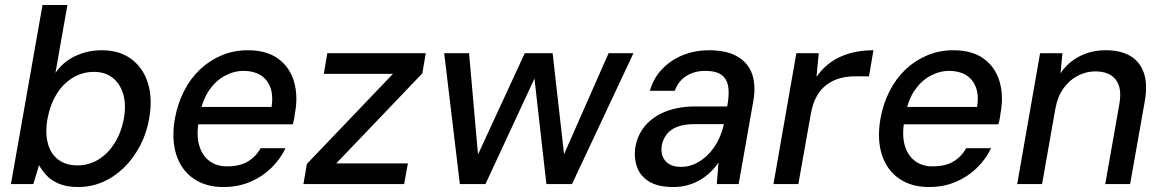

<svg xmlns="http://www.w3.org/2000/svg" viewBox="-20 -740 4679 772"><path d="M294 12Q248 12 216.5 -1.5Q185 -15 166.5 -35.5Q148 -56 137 -76L114 0H24L151 -720H251L203 -447Q235 -493 284.5 -515.5Q334 -538 389 -538Q460 -538 507.5 -503Q555 -468 574.5 -406.5Q594 -345 580 -265Q570 -205 543.5 -154.5Q517 -104 479 -66.5Q441 -29 394 -8.5Q347 12 294 12ZM292 -75Q336 -75 374 -97.5Q412 -120 439.5 -162.5Q467 -205 478 -263Q488 -321 475 -363Q462 -405 432 -428Q402 -451 358 -451Q312 -451 273.5 -428Q235 -405 208.5 -363Q182 -321 171 -263Q161 -205 172.5 -163Q184 -121 214.5 -98Q245 -75 292 -75Z M878 12Q807 12 758 -22Q709 -56 689 -117.5Q669 -179 683 -262Q694 -323 720 -374Q746 -425 785 -461.5Q824 -498 872.5 -518Q921 -538 976 -538Q1052 -538 1098.5 -504Q1145 -470 1162 -412.5Q1179 -355 1166 -285Q1165 -275 1163 -264Q1161 -253 1157 -240H752L764 -310H1072Q1079 -358 1066.5 -390Q1054 -422 1026.5 -438.5Q999 -455 960 -455Q921 -455 884.5 -435.5Q848 -416 821.5 -378Q795 -340 784 -282L779 -254Q769 -194 781.5 -153.5Q794 -113 823 -92Q852 -71 892 -71Q943 -71 975.5 -90Q1008 -109 1028 -144H1128Q1107 -100 1070.5 -64.5Q1034 -29 985.5 -8.5Q937 12 878 12Z M1200 0 1214 -81 1560 -443H1282L1296 -526H1692L1678 -445L1332 -83H1620L1605 0Z M1829 0 1766 -526H1866L1902 -119L2090 -526H2202L2248 -120L2427 -526H2527L2280 0H2177L2129 -424L1932 0Z M2687 12Q2626 12 2590 -10Q2554 -32 2541 -69.5Q2528 -107 2535 -150Q2544 -200 2576 -236.5Q2608 -273 2659 -292.5Q2710 -312 2776 -312H2904Q2913 -360 2908 -391.5Q2903 -423 2881 -439Q2859 -455 2815 -455Q2773 -455 2740.5 -435Q2708 -415 2693 -375H2593Q2608 -427 2643.5 -463.5Q2679 -500 2727.5 -519Q2776 -538 2830 -538Q2901 -538 2944.5 -513Q2988 -488 3004 -442.5Q3020 -397 3009 -334L2950 0H2862L2869 -86Q2855 -66 2836.5 -48Q2818 -30 2795 -16.5Q2772 -3 2745 4.5Q2718 12 2687 12ZM2719 -69Q2749 -69 2777 -82.5Q2805 -96 2827.5 -119Q2850 -142 2865.5 -171.5Q2881 -201 2889 -233L2890 -241H2774Q2732 -241 2704 -230.5Q2676 -220 2661 -200.5Q2646 -181 2641 -156Q2635 -117 2655.5 -93Q2676 -69 2719 -69Z M3090 0 3182 -526H3272L3263 -431Q3288 -467 3321.5 -490.5Q3355 -514 3398 -526Q3441 -538 3492 -538L3474 -433H3415Q3386 -433 3358 -425.5Q3330 -418 3306 -401Q3282 -384 3265 -355Q3248 -326 3240 -281L3190 0Z M3715 12Q3644 12 3595 -22Q3546 -56 3526 -117.5Q3506 -179 3520 -262Q3531 -323 3557 -374Q3583 -425 3622 -461.5Q3661 -498 3709.5 -518Q3758 -538 3813 -538Q3889 -538 3935.5 -504Q3982 -470 3999 -412.5Q4016 -355 4003 -285Q4002 -275 4000 -264Q3998 -253 3994 -240H3589L3601 -310H3909Q3916 -358 3903.5 -390Q3891 -422 3863.5 -438.5Q3836 -455 3797 -455Q3758 -455 3721.5 -435.5Q3685 -416 3658.5 -378Q3632 -340 3621 -282L3616 -254Q3606 -194 3618.5 -153.5Q3631 -113 3660 -92Q3689 -71 3729 -71Q3780 -71 3812.5 -90Q3845 -109 3865 -144H3965Q3944 -100 3907.5 -64.5Q3871 -29 3822.5 -8.5Q3774 12 3715 12Z M4070 0 4162 -526H4252L4244 -445Q4273 -489 4320.5 -513.5Q4368 -538 4426 -538Q4485 -538 4524 -515.5Q4563 -493 4579 -447.5Q4595 -402 4583 -333L4524 0H4424L4481 -323Q4492 -387 4466 -420Q4440 -453 4384 -453Q4348 -453 4314.5 -436Q4281 -419 4257 -386Q4233 -353 4224 -306L4170 0Z"/></svg>

Font: DM Sans 9pt Medium
Style: Italic
Weight: 500
Italic angle: -10°
Version: Version 4.004;gftools[0.9.30]